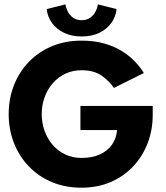

<svg xmlns="http://www.w3.org/2000/svg" viewBox="-20 -861 774 893"><path d="M354.1 -368.4H690.3V-327.1Q690.3 -256 666.5 -194.5Q642.7 -132.9 598.8 -86.5Q554.8 -40 494 -14Q433.2 12 359.1 12Q282.9 12 220.7 -14.4Q158.5 -40.7 113.6 -87.7Q68.8 -134.6 44.6 -196.8Q20.4 -258.9 20.4 -330.5Q20.4 -401.6 44.6 -463.8Q68.8 -525.9 113.6 -572.6Q158.5 -619.4 220.7 -645.7Q282.9 -672 359.1 -672Q418.7 -672 465.6 -658.5Q512.5 -645 548 -622.7Q583.6 -600.4 608.5 -573.8Q633.5 -547.1 649.1 -521.3L509.7 -452Q488.9 -483.6 453.1 -508.9Q417.4 -534.3 359.1 -534.3Q318.1 -534.3 284 -518.2Q249.9 -502.1 225.4 -473.9Q200.9 -445.7 187.5 -408.8Q174.1 -371.9 174.1 -330.5Q174.1 -288.7 187.5 -251.8Q200.9 -214.9 225.4 -186.7Q249.9 -158.4 284 -142.4Q318.1 -126.4 359.1 -126.4Q408.1 -126.4 444 -142.6Q479.9 -158.8 500.6 -188Q521.4 -217.1 524.4 -256H354.1ZM522.2 -818.8Q518.4 -782.7 497.5 -753.9Q476.6 -725 441.6 -708.2Q406.5 -691.4 359.8 -691.4Q314.1 -691.4 279.1 -707.8Q244.1 -724.1 222.8 -752.8Q201.5 -781.4 197 -818.8L284.6 -840.7Q286.5 -825.1 295 -807.9Q303.4 -790.8 319.5 -778.9Q335.6 -767.1 359.8 -767.1Q383.9 -767.1 400 -778.9Q416 -790.8 424.6 -807.9Q433.3 -825.1 435.1 -840.7Z"/></svg>

Font: League Spartan Extralight
Style: Regular
Weight: 200
Foundry: The League of Moveable Type
Version: Version 2.300; ttfautohint (v1.8.3)